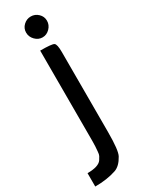

<svg xmlns="http://www.w3.org/2000/svg" viewBox="-280 -739 723 957"><g transform="rotate(-30 81.5 -260.5)"><path d="M99 -588Q75 -588 57 -606.5Q39 -625 39 -649.5Q39 -674 57 -691Q75 -708 99 -708Q123 -708 141 -691Q159 -674 159 -649.5Q159 -625 141 -606.5Q123 -588 99 -588ZM145 -477V-17Q145 90 130 116Q107 158 76 169Q23 187 -46 187V110Q18 110 36 84Q43 73 47 65.5Q51 58 52 42Q55 14 55 -17V-537Q122 -537 133.5 -529.5Q145 -522 145 -477Z"/></g></svg>

Font: Economica
Style: Bold
Weight: 700
Designer: Vicente Lamonaca
Foundry: Vicente Lamonaca
Version: Version 1.100